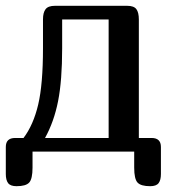

<svg xmlns="http://www.w3.org/2000/svg" viewBox="-20 -522 589 661"><path d="M128 -356V-455Q128 -479 137 -490.5Q146 -502 169 -502H418Q441 -502 449.5 -490.5Q458 -479 458 -455V-47H502Q534 -47 534 -16V77Q534 98 526 108.5Q518 119 497 119Q465 119 453.5 106.5Q442 94 442 55V0H92V55Q92 94 80.5 106.5Q69 119 37 119Q16 119 8 108.5Q0 98 0 77V-16Q0 -47 32 -47H61Q95 -92 111.5 -162Q128 -232 128 -356ZM354 -455H194V-356Q194 -245 180 -174Q166 -103 135 -47H354Z"/></svg>

Font: Marmelad for Arash.Academy
Style: Regular
Weight: 400
Designer: Manvel Shmavonyan
Foundry: Cyreal
Version: Version 1.110;Glyphs 3.2 (3202)